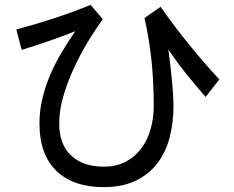

<svg xmlns="http://www.w3.org/2000/svg" viewBox="-20 -687 960 788"><path d="M47 -566Q122 -586 197.5 -610.5Q273 -635 352 -667L402 -608Q371 -566 339.5 -513.5Q308 -461 282 -404.5Q256 -348 239.5 -290.5Q223 -233 223 -181Q223 -94 272 -48.5Q321 -3 406 -3Q458 -3 496.5 -23.5Q535 -44 560.5 -78.5Q586 -113 598.5 -158Q611 -203 611 -252Q611 -348 602 -436.5Q593 -525 573 -613L639 -659Q699 -574 759 -500.5Q819 -427 880 -361L824 -289Q789 -329 748 -379.5Q707 -430 671 -484Q681 -409 686.5 -349Q692 -289 692 -252Q692 -181 675.5 -120Q659 -59 624 -14.5Q589 30 535 55.5Q481 81 406 81Q280 81 211 14Q142 -53 142 -181Q142 -232 153.5 -280.5Q165 -329 184.5 -376Q204 -423 231 -468.5Q258 -514 289 -559Q237 -538 184.5 -520Q132 -502 69 -482Z"/></svg>

Font: BM YEONSUNG
Style: Regular
Weight: 400
Designer: Bongjin Kim; Myungsoo Han; Jaehyun Keum; Jihee Min; Dokyung Lee; Chorong Kim; Jooyeon Kang; Sang-a Kim;
Foundry: Sandoll Communications Inc.
Version: Version 1.000;PS 1;hotconv 16.6.51;makeotf.lib2.5.65220